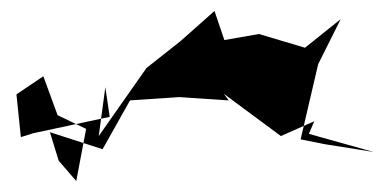

<svg xmlns="http://www.w3.org/2000/svg" viewBox="-20 -124 701 350"><path d="M59 15 85 86 137 111 119 206 87 169 71 117 167 148 217 59C247 57 278 55 307 53L397 59L388 47L492 124L553 97L543 120L661 153L573 139L528 130L560 -7L601 -89L536 -37L452 -62L389 -51L371 -104L309 -49L247 0L160 124L172 35L180 89L40 119L18 126L10 48Z"/></svg>

Font: Hussar Lance
Style: ExBdObl
Weight: 700
Foundry: Cannot Into Space Fonts, PlusOne Fonts
Version: Version 2.270